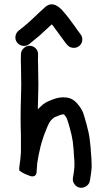

<svg xmlns="http://www.w3.org/2000/svg" viewBox="-20 -855 506 908"><path d="M61.5 -653C68.5 -644.3 77.7 -639.3 89 -638C100.3 -636.7 110.3 -639.7 119 -647L143 -667C160.3 -680.3 176 -694 190 -708C202.7 -720 214.3 -730.7 225 -740C230.3 -734 235.7 -727 241 -719C252.3 -703.7 262.3 -690 271 -678C280.3 -665.3 287 -656.3 291 -651L297 -644C303.7 -635.3 312.7 -630.3 324 -629C335.3 -627.7 345.3 -630.3 354 -637C362.7 -643.7 367.7 -652.7 369 -664C370.3 -675.3 367.3 -685.3 360 -694L355 -701C351 -705.7 345 -714 337 -726C327.7 -738 317.7 -751.7 307 -767C294.3 -783.7 282.3 -798 271 -810C242.3 -838.7 216.3 -842.3 193 -821C188.3 -817 180.8 -810.2 170.5 -800.5C160.2 -790.8 148.3 -779.7 135 -767C121.7 -754.3 107.3 -741.7 92 -729L68 -710C59.3 -702.7 54.3 -693.5 53 -682.5C51.7 -671.5 54.5 -661.7 61.5 -653ZM121.5 -638.5C110.5 -638.9 100.8 -635.2 92.5 -627.5C84.2 -619.8 79.7 -610.7 79 -600V-589C78.3 -581.7 78.3 -569.3 79 -552C79 -536 79.3 -514.3 80 -487C80.7 -461 80.7 -441.7 80 -429C79.3 -415 78.7 -388.7 78 -350C77.3 -310.7 77.3 -277.7 78 -251C78.7 -238.3 79 -225.7 79 -213V-180V-136C78.3 -129.3 77.3 -117 76 -99C72 -75 70.3 -58.3 71 -49L78 -44C83.3 -40 90 -36.2 98 -32.5C106 -28.8 113.8 -25.7 121.5 -23C129.2 -20.3 136 -20.2 142 -22.5C148 -24.8 151.7 -30.3 153 -39C153.7 -45 154.7 -60 156 -84C156.7 -84.7 157 -86.3 157 -89C159 -99 161 -110.3 163 -123C168.3 -151 175 -176.7 183 -200C186.3 -211.3 190.3 -222.3 195 -233C206.3 -263 215.3 -281 222 -287C229.3 -294.3 235 -299 239 -301C245 -303.7 253.3 -307 264 -311C271.3 -313.7 277.7 -314.7 283 -314C283.7 -313.3 284.3 -312.3 285 -311C291 -304.3 295 -298 297 -292C300.3 -284 305 -268.7 311 -246C317 -224.7 321.3 -205 324 -187C326 -168.3 327.3 -155.3 328 -148C328.7 -139.3 329.3 -128.3 330 -115C331.3 -103.7 332 -93 332 -83V-67C331.3 -62.3 330.7 -55.7 330 -47C329.3 -39.7 328.3 -32.7 327 -26L325 -15C323 -3.7 325.3 6.7 332 16C338.7 25.3 347.3 30.8 358 32.5C368.7 34.2 378.7 31.8 388 25.5C397.3 19.2 403 10.7 405 0L407 -12C408.3 -20.7 409.7 -29.7 411 -39C411.7 -47.7 412.3 -54 413 -58C413.7 -64 413.7 -73 413 -85C413 -96.3 412.3 -109 411 -123C409.7 -135 409 -145 409 -153C408.3 -162.3 406.7 -177.3 404 -198C401.3 -219.3 396.3 -242.7 389 -268C382.3 -292.7 377 -310.7 373 -322C367.7 -335.3 359.3 -348.7 348 -362C332.7 -381.3 314 -392 292 -394C274.7 -396 257 -394 239 -388C223.7 -382.7 211.3 -377.7 202 -373C190 -367 177.7 -357.3 165 -344C163 -342.7 161 -340.7 159 -338V-348C159.7 -386.7 160.3 -412.7 161 -426C161.7 -440.7 161.7 -461.7 161 -489C160.3 -515 160 -536.7 160 -554C159.3 -569.3 159.3 -580 160 -586V-596C160.7 -607.3 157.2 -617.2 149.5 -625.5C141.8 -633.8 132.5 -638.2 121.5 -638.5Z"/></svg>

Font: Ruji's Handwriting Font v.2.0
Style: Medium
Weight: 500
Version: Version 2.0